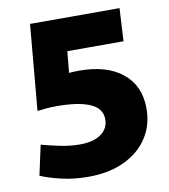

<svg xmlns="http://www.w3.org/2000/svg" viewBox="-80 -761 741 841"><g transform="rotate(-10 290.5 -341.0)"><path d="M246 11Q183 11 127 -2Q71 -15 35 -31L64 -164Q96 -155 143 -145Q190 -135 233 -135Q295 -135 328.5 -159.5Q362 -184 362 -224Q362 -273 310.5 -295.5Q259 -318 163 -318Q138 -318 119 -316.5Q100 -315 77 -312L76 -313L110 -693H508L500 -547H250L241 -452Q259 -454 286 -454Q409 -454 478.5 -397.5Q548 -341 548 -240Q548 -166 511 -109.5Q474 -53 406 -21Q338 11 246 11Z"/></g></svg>

Font: Murecho ExtraBold
Style: Regular
Weight: 800
Designer: Neil Summerour
Foundry: Positype
Version: Version 1.010; ttfautohint (v1.8.3)